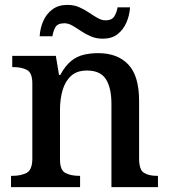

<svg xmlns="http://www.w3.org/2000/svg" viewBox="-20 -764 692 784"><path d="M25 0V-46H31Q65 -46 88.5 -58Q112 -70 112 -117V-423Q112 -467 90 -478.5Q68 -490 35 -490H30V-536H208L221 -458H226Q247 -496 270.5 -515Q294 -534 322 -540.5Q350 -547 381 -547Q460 -547 504 -500.5Q548 -454 548 -352V-117Q548 -71 567.5 -58.5Q587 -46 621 -46H625V0H435V-340Q435 -405 412.5 -440.5Q390 -476 335 -476Q294 -476 270 -454Q246 -432 235.5 -395.5Q225 -359 225 -316V-112Q225 -69 247.5 -57.5Q270 -46 303 -46H307V0ZM400 -606Q373 -606 351 -615.5Q329 -625 310.5 -637.5Q292 -650 275.5 -659.5Q259 -669 243 -669Q215 -669 206 -652.5Q197 -636 194 -616H142Q144 -650 157 -679Q170 -708 194.5 -726Q219 -744 255 -744Q282 -744 303.5 -734.5Q325 -725 343.5 -712.5Q362 -700 378.5 -690.5Q395 -681 411 -681Q437 -681 447 -697.5Q457 -714 460 -734H511Q509 -701 496 -671.5Q483 -642 459.5 -624Q436 -606 400 -606Z"/></svg>

Font: Noto Nastaliq Urdu Medium
Style: Regular
Weight: 500
Designer: Monotype Design Team (Patrick Giasson: type design, Kamal Mansour: OpenType code, Glenda Bellarosa). Updated by Simon Co
Foundry: Monotype Imaging Inc., Simon Cozens
Version: Version 3.007